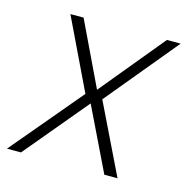

<svg xmlns="http://www.w3.org/2000/svg" viewBox="-107 -583 647 661"><g transform="rotate(15 216.0 -252.0)"><path d="M-26 0 186 -252 65 -504H112L221 -276L409 -504H458L247 -249L368 0H321L212 -225L24 0Z"/></g></svg>

Font: DM Sans ExtraLight
Style: Italic
Weight: 250
Italic angle: -10°
Designer: Colophon Foundry, Jonny Pinhorn
Foundry: Colophon Foundry
Version: Version 4.004;gftools[0.9.30]